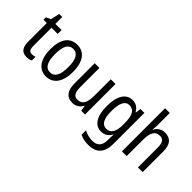

<svg xmlns="http://www.w3.org/2000/svg" viewBox="-45 -1455 2391 2391"><g transform="rotate(45 1150.5 -260.0)"><path d="M217 -62C175 -62 158 -90 158 -148V-469H267V-537H158V-658H104L78 -538L17 -512V-469H75V-140C75 -34 119 10 194 10C224 10 253 4 273 -6V-72C257 -66 236 -62 217 -62Z M737 -269C737 -450 661 -547 537 -547C404 -547 336 -446 336 -269C336 -98 409 10 535 10C668 10 737 -99 737 -269ZM421 -269C421 -404 456 -475 537 -475C616 -475 653 -404 653 -269C653 -134 616 -62 537 -62C457 -62 421 -135 421 -269Z M1217 -537H1134V-253C1134 -126 1104 -63 1016 -63C960 -63 934 -106 934 -199V-537H851V-186C851 -62 895 10 1002 10C1058 10 1107 -18 1134 -72H1139L1150 0H1217Z M1510 -547C1400 -547 1334 -448 1334 -266C1334 -87 1398 10 1508 10C1568 10 1611 -17 1643 -74H1647C1644 -48 1643 -15 1643 5V22C1643 123 1597 168 1512 168C1461 168 1412 155 1365 130V208C1407 230 1454 240 1512 240C1660 240 1726 157 1726 7V-537H1657L1647 -466H1642C1610 -522 1567 -547 1510 -547ZM1525 -474C1607 -474 1643 -412 1643 -269V-245C1643 -121 1605 -61 1528 -61C1455 -61 1419 -126 1419 -265C1419 -401 1454 -474 1525 -474Z M1950 -543V-760H1867V0H1950V-278C1950 -410 1982 -473 2066 -473C2125 -473 2149 -435 2149 -347V0H2232V-360C2232 -484 2184 -546 2081 -546C2025 -546 1975 -517 1950 -464H1944C1948 -487 1950 -515 1950 -543Z"/></g></svg>

Font: Noto Sans Kannada Condensed
Style: Regular
Weight: 400
Width: 3
Designer: Jelle Bosma - Monotype Design Team
Foundry: Monotype Imaging Inc.
Version: Version 2.005